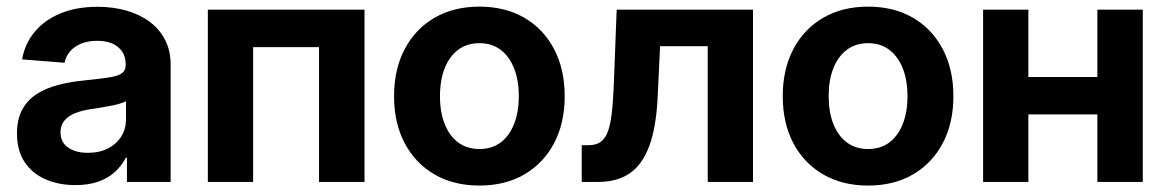

<svg xmlns="http://www.w3.org/2000/svg" viewBox="-20 -559 3588 590"><path d="M211.9 9.8Q160.2 9.8 119.6 -8.1Q79.1 -25.9 55.7 -61Q32.2 -96.2 32.2 -148.9Q32.2 -193.4 48.8 -223.1Q65.4 -252.9 94 -270.8Q122.6 -288.6 159.2 -298.1Q195.8 -307.6 235.8 -311.5Q283.2 -316.4 312 -320.6Q340.8 -324.7 353.5 -333.3Q366.2 -341.8 366.2 -359.4V-362.3Q366.2 -384.3 355.7 -400.1Q345.2 -416 325.9 -424.8Q306.6 -433.6 278.3 -433.6Q250.5 -433.6 229.2 -424.8Q208 -416 195.1 -400.9Q182.1 -385.7 178.2 -366.2L47.9 -376.5Q56.2 -424.3 86.2 -460.7Q116.2 -497.1 165.3 -517.6Q214.4 -538.1 279.8 -538.1Q327.1 -538.1 367.9 -526.6Q408.7 -515.1 439.5 -492.4Q470.2 -469.7 487.3 -436.5Q504.4 -403.3 504.4 -359.9V0H370.1V-74.2H366.7Q354 -49.8 333.3 -30.8Q312.5 -11.7 282.5 -1Q252.4 9.8 211.9 9.8ZM249.5 -89.4Q285.6 -89.4 312 -103Q338.4 -116.7 352.8 -139.9Q367.2 -163.1 367.2 -191.9V-248Q360.8 -244.1 348.9 -240.7Q336.9 -237.3 321.8 -234.1Q306.6 -231 290.3 -228.5Q273.9 -226.1 258.3 -223.6Q232.4 -219.7 211.4 -211.4Q190.4 -203.1 178.2 -188.7Q166 -174.3 166 -152.3Q166 -122.1 189.2 -105.7Q212.4 -89.4 249.5 -89.4Z M1100.1 -529.3V0H960.4V-414.1H757.8V0H618.7V-529.3Z M1453.1 11.2Q1374 11.2 1314.9 -23.2Q1255.9 -57.6 1223.4 -119.4Q1190.9 -181.2 1190.9 -263.2Q1190.9 -345.7 1223.4 -407.7Q1255.9 -469.7 1314.9 -504.2Q1374 -538.6 1453.1 -538.6Q1532.7 -538.6 1591.6 -504.2Q1650.4 -469.7 1682.9 -407.7Q1715.3 -345.7 1715.3 -263.2Q1715.3 -181.2 1682.9 -119.4Q1650.4 -57.6 1591.6 -23.2Q1532.7 11.2 1453.1 11.2ZM1453.1 -101.1Q1491.7 -101.1 1518.6 -121.3Q1545.4 -141.6 1559.8 -178.2Q1574.2 -214.8 1574.2 -263.2Q1574.2 -312.5 1559.8 -348.9Q1545.4 -385.3 1518.6 -405.8Q1491.7 -426.3 1453.1 -426.3Q1415 -426.3 1387.9 -406Q1360.8 -385.7 1346.4 -349.1Q1332 -312.5 1332 -263.2Q1332 -214.8 1346.4 -178.2Q1360.8 -141.6 1387.9 -121.3Q1415 -101.1 1453.1 -101.1Z M1767.6 0V-112.8H1788.1Q1808.6 -112.8 1822.5 -120.8Q1836.4 -128.9 1845.2 -148.2Q1854 -167.5 1858.6 -201.2Q1863.3 -234.9 1865.7 -287.1L1875 -529.3H2293.9V0H2154.8V-417H2008.3L2001 -261.7Q1996.6 -168.5 1975.3 -110.8Q1954.1 -53.2 1915.3 -26.6Q1876.5 0 1819.3 0Z M2647.5 11.2Q2568.4 11.2 2509.3 -23.2Q2450.2 -57.6 2417.7 -119.4Q2385.3 -181.2 2385.3 -263.2Q2385.3 -345.7 2417.7 -407.7Q2450.2 -469.7 2509.3 -504.2Q2568.4 -538.6 2647.5 -538.6Q2727.1 -538.6 2785.9 -504.2Q2844.7 -469.7 2877.2 -407.7Q2909.7 -345.7 2909.7 -263.2Q2909.7 -181.2 2877.2 -119.4Q2844.7 -57.6 2785.9 -23.2Q2727.1 11.2 2647.5 11.2ZM2647.5 -101.1Q2686 -101.1 2712.9 -121.3Q2739.7 -141.6 2754.2 -178.2Q2768.6 -214.8 2768.6 -263.2Q2768.6 -312.5 2754.2 -348.9Q2739.7 -385.3 2712.9 -405.8Q2686 -426.3 2647.5 -426.3Q2609.4 -426.3 2582.3 -406Q2555.2 -385.7 2540.8 -349.1Q2526.4 -312.5 2526.4 -263.2Q2526.4 -214.8 2540.8 -178.2Q2555.2 -141.6 2582.3 -121.3Q2609.4 -101.1 2647.5 -101.1Z M3390.1 -322.3V-207.5H3101.6V-322.3ZM3140.1 -529.3V0H3001V-529.3ZM3491.7 -529.3V0H3352.1V-529.3Z"/></svg>

Font: Inter Cardless Tabular Bold
Style: Bold
Weight: 700
Designer: Rasmus Andersson
Foundry: rsms
Version: Version 4.000;git-4fc901f